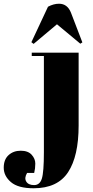

<svg xmlns="http://www.w3.org/2000/svg" viewBox="-170 -758 496 1028"><path d="M251 -476V-86Q251 78 194.5 164Q138 250 10 250Q-73 250 -111.5 217Q-150 184 -150 140Q-150 96 -124 72.5Q-98 49 -59 49Q-20 49 -0.5 70.5Q19 92 19 118Q19 144 13 168H-25Q-41 195 -29.5 214Q-18 233 12.5 233Q43 233 54 198.5Q65 164 65 56V-458H0V-476ZM-2 -532 87 -722Q117 -738 146 -738Q191 -738 210 -690L271 -531L260 -524L135 -628L10 -523Z"/></svg>

Font: Abril Fatface
Style: Regular
Weight: 400
Designer: Veronika Burian, Jos Scaglione
Foundry: TypeTogether
Version: Version 1.001